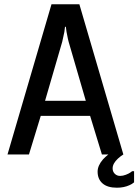

<svg xmlns="http://www.w3.org/2000/svg" viewBox="-20 -720 645 895"><path d="M596 78H605V130Q594 139 584 143Q558 155 525 155Q481 155 458 135Q435 115 435 80Q435 52 460 23Q470 12 485 0H455L400 -180H170L115 0H15L220 -700H350L555 0Q542 8 530 19Q505 42 505 65Q505 80 515 90Q525 100 540 100Q553 100 567 94.5Q581 89 588 84ZM190 -250H380L300 -525Q298 -530 290 -572L287 -595H283L280 -571Q273 -537 270 -525Z"/></svg>

Font: Scada
Style: Regular
Weight: 400
Designer: Jovanny Lemonad
Foundry: Jovanny Lemonad
Version: Version 4.100;PS 004.100;hotconv 1.0.88;makeotf.lib2.5.64775